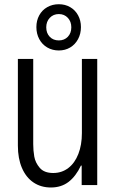

<svg xmlns="http://www.w3.org/2000/svg" viewBox="-20 -854 541 886"><path d="M62.5 -182.1V-582H133.3V-189Q133.3 -159.2 138.2 -131.3Q143.1 -103.5 163.3 -79.6Q183.6 -55.7 225.6 -55.7Q265.1 -55.7 295.2 -78.6Q325.2 -101.6 341.6 -143.6Q357.9 -185.5 357.9 -239.7V-582H428.7V0H356.9V-89.8H353.5Q330.1 -40.5 296.4 -14.6Q262.7 11.2 214.8 11.2Q168.9 11.2 134.5 -12Q100.1 -35.2 81.3 -78.9Q62.5 -122.6 62.5 -182.1ZM147.9 -729Q147.9 -759.3 161.1 -783.4Q174.3 -807.6 198 -821Q221.7 -834.5 251.5 -834.5Q280.8 -834.5 304 -821Q327.1 -807.6 340.3 -783.4Q353.5 -759.3 353.5 -729Q353.5 -698.2 340.3 -673.6Q327.1 -648.9 304 -635Q280.8 -621.1 251.5 -621.1Q221.7 -621.1 198 -635Q174.3 -648.9 161.1 -673.6Q147.9 -698.2 147.9 -729ZM309.1 -728Q309.1 -754.4 293 -771.7Q276.9 -789.1 251.5 -789.1Q226.1 -789.1 209.7 -771.7Q193.4 -754.4 193.4 -728Q193.4 -701.2 209.5 -684.3Q225.6 -667.5 251.5 -667.5Q276.9 -667.5 293 -684.3Q309.1 -701.2 309.1 -728Z"/></svg>

Font: Decalotype Light
Style: Regular
Weight: 300
Designer: Alfredo Marco Pradil
Foundry: Alfredo Marco Pradil
Version: Version 1.0